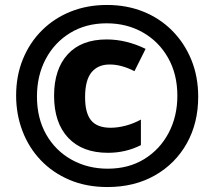

<svg xmlns="http://www.w3.org/2000/svg" viewBox="-20 -744 864 774"><path d="M413 10Q328 10 260 -19Q192 -48 144 -98.5Q96 -149 70.5 -216Q45 -283 45 -359Q45 -439 72.5 -506Q100 -573 149.5 -622Q199 -671 265.5 -697.5Q332 -724 411 -724Q491 -724 558 -697Q625 -670 674.5 -620Q724 -570 751.5 -502.5Q779 -435 779 -354Q779 -248 733 -166Q687 -84 604.5 -37Q522 10 413 10ZM414 -64Q499 -64 562 -103Q625 -142 660 -208.5Q695 -275 695 -358Q695 -445 657.5 -511Q620 -577 555.5 -613.5Q491 -650 410 -650Q326 -650 262.5 -611Q199 -572 164 -505.5Q129 -439 129 -355Q129 -267 166.5 -201.5Q204 -136 269 -100Q334 -64 414 -64ZM415 -128Q312 -128 255 -188.5Q198 -249 198 -358Q198 -465 253 -525Q308 -585 410 -585Q489 -585 567 -547L522 -457Q470 -484 422 -484Q375 -484 349 -452.5Q323 -421 323 -352Q323 -288 347.5 -258.5Q372 -229 426 -229Q455 -229 487 -237.5Q519 -246 548 -262V-159Q487 -128 415 -128Z"/></svg>

Font: Noto Sans Thai Looped ExtraCondensed Black
Style: Regular
Weight: 900
Width: 2
Designer: Sasikarn Vongin, Ben Mitchell
Foundry: The Fontpad Ltd
Version: Version 1.001; ttfautohint (v1.8.4.7-5d5b)